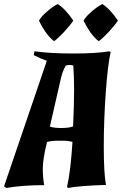

<svg xmlns="http://www.w3.org/2000/svg" viewBox="-41 -916 624 951"><path d="M318 -213Q297 -219 275 -219Q253 -219 235 -219Q217 -219 192 -213Q171 -128 171 -81Q171 -34 178 1Q71 1 -9 15L-21 7L191 -615Q161 -625 126 -643L130 -662Q207 -651 322 -651Q437 -651 501 -662L507 -657Q493 -598 483 -459.5Q473 -321 473 -189.5Q473 -58 484 0Q350 4 297 15L291 10Q309 -69 318 -213ZM206 -289Q224 -282 263 -282Q302 -282 321 -290Q326 -398 326 -470Q326 -542 322 -591Q317 -594 304 -594Q291 -594 285 -591Q267 -564 255 -503ZM322 -814Q307 -791 277.5 -759Q248 -727 227 -712Q187 -742 152 -814Q163 -834 192 -859Q221 -884 245 -896Q284 -871 322 -814ZM543 -814Q528 -791 498.5 -759Q469 -727 448 -712Q408 -742 373 -814Q384 -834 413 -859Q442 -884 466 -896Q505 -871 543 -814Z"/></svg>

Font: Almendra
Style: Bold Italic
Weight: 700
Italic angle: -12°
Designer: Ana Sanfelippo
Foundry: Ana Sanfelippo
Version: Version 1.004